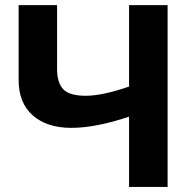

<svg xmlns="http://www.w3.org/2000/svg" viewBox="-20 -734 768 754"><path d="M486.8 -394V-713.9H638.2V0H486.8V-275.9Q356.4 -231.9 260.3 -231.9Q164.1 -231.9 108.6 -281Q53.2 -330.1 53.2 -418.9V-713.9H204.1V-461.9Q204.1 -410.2 228 -384Q252 -357.9 316.9 -357.9Q381.8 -357.9 486.8 -394Z"/></svg>

Font: NotoSans-Bold
Style: Bold
Weight: 700
Designer: Monotype Design team
Foundry: Monotype Imaging Inc.
Version: Version 1.04